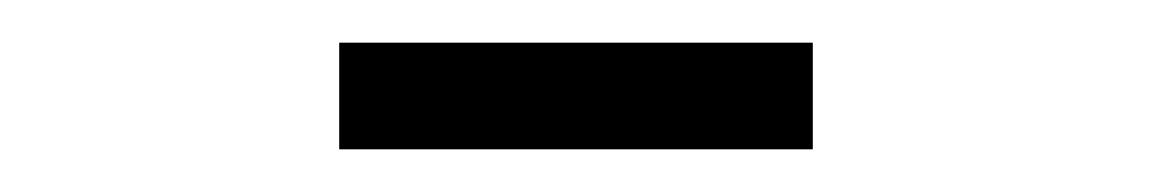

<svg xmlns="http://www.w3.org/2000/svg" viewBox="-20 -743 540 90"><path d="M361 -673H139V-723H361Z"/></svg>

Font: Tanohe Sans Light
Style: Regular
Weight: 300
Designer: Village Type and Design LLC & Cristiano Sobral
Foundry: Cooper Hewitt Smithsonian Design Museum
Version: Version 1.00;September 29, 2021;FontCreator 13.0.0.2655 64-b